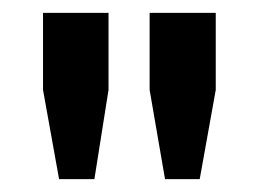

<svg xmlns="http://www.w3.org/2000/svg" viewBox="-20 -753 403 299"><path d="M72 -474 47 -613V-733H149V-613L127 -474ZM237 -474 213 -613V-733H316V-613L291 -474Z"/></svg>

Font: MongolianScript
Style: Regular
Weight: 400
Designer: Bolorsoft LLC, NUM
Foundry: Bolorsoft LLC
Version: Version 3.2